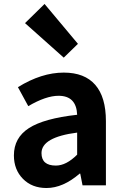

<svg xmlns="http://www.w3.org/2000/svg" viewBox="-20 -944 631 978"><path d="M216.8 13.7Q142.6 13.7 96.7 -33.2Q50.8 -80.1 50.8 -152.3Q50.8 -242.2 127.4 -291.5Q204.1 -340.8 373 -359.4Q369.1 -456.1 278.3 -456.1Q213.9 -456.1 124 -403.3L71.3 -500Q191.4 -574.2 304.7 -574.2Q411.1 -574.2 465.3 -511.7Q519.5 -449.2 519.5 -327.1V0H400.4L388.7 -59.6H385.7Q300.8 13.7 216.8 13.7ZM264.6 -100.6Q317.4 -100.6 373 -156.2V-268.6Q191.4 -245.1 191.4 -164.1Q191.4 -100.6 264.6 -100.6ZM304.7 -650.4 107.4 -826.2 207 -923.8 377 -720.7Z"/></svg>

Font: Gen Shin Gothic Bold
Style: Bold
Weight: 700
Designer: [Source Han Sans]
Ryoko NISHIZUKA  (kana & ideographs); Paul D. Hunt (Latin, Greek & Cyrillic); Wenlong ZHANG  (bopomofo
Version: Version 1.002.20150607